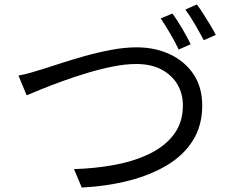

<svg xmlns="http://www.w3.org/2000/svg" viewBox="-20 -845 1040 864"><path d="M756 -784Q776 -757 799.5 -717Q823 -677 838 -646L784 -622Q770 -653 746.5 -693Q723 -733 703 -762ZM866 -825Q880 -806 896 -781Q912 -756 927 -731Q942 -706 951 -688L897 -664Q880 -696 857.5 -735Q835 -774 814 -802ZM63 -505Q90 -510 117 -517.5Q144 -525 172 -534Q204 -544 253 -560Q302 -576 360.5 -592.5Q419 -609 480 -620.5Q541 -632 595 -632Q677 -632 744 -601Q811 -570 850.5 -511.5Q890 -453 890 -370Q890 -281 849 -214.5Q808 -148 734 -103Q660 -58 561.5 -32.5Q463 -7 348 -1L313 -84Q410 -87 498 -103.5Q586 -120 655 -154Q724 -188 763.5 -241.5Q803 -295 803 -371Q803 -423 778.5 -465Q754 -507 707 -532Q660 -557 593 -557Q544 -557 487 -545.5Q430 -534 372 -516.5Q314 -499 260.5 -479.5Q207 -460 165 -443Q123 -426 100 -416Z"/></svg>

Font: Noto IKEA Simplified Chinese
Style: Regular
Weight: 400
Designer: Monotype Design Team
Foundry: Monotype Imaging Inc.
Version: Version 1.100